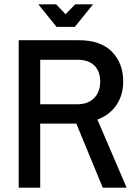

<svg xmlns="http://www.w3.org/2000/svg" viewBox="-20 -873 632 893"><path d="M67 0V-686H346Q448 -686 500.5 -632.5Q553 -579 553 -494Q553 -431 521.5 -384.5Q490 -338 433 -317L569 0H458L335 -298H167V0ZM167 -388H339Q390 -388 418 -417Q446 -446 446 -494Q446 -541 419 -568Q392 -595 340 -595H167ZM243 -748 158 -853H241L285 -807L330 -853H413L328 -748Z"/></svg>

Font: Archivo Narrow Medium
Style: Regular
Weight: 500
Designer: Hector Gatti
Foundry: Omnibus-Type
Version: Version 3.002